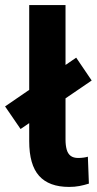

<svg xmlns="http://www.w3.org/2000/svg" viewBox="-61 -725 383 756"><path d="M211 11Q132 11 93 -32.5Q54 -76 54 -169V-705H197V-175Q197 -153 201.5 -136.5Q206 -120 217 -111.5Q228 -103 247 -103Q258 -103 268.5 -104.5Q279 -106 285 -108L289 -2Q270 4 251.5 7.5Q233 11 211 11ZM20 -217 -41 -306 239 -498 300 -408Z"/></svg>

Font: Nunito Sans 10pt Condensed ExtraBold
Style: Regular
Weight: 800
Width: 3
Designer: Vernon Adams
Foundry: Vernon Adams
Version: Version 3.101;gftools[0.9.27]